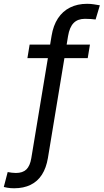

<svg xmlns="http://www.w3.org/2000/svg" viewBox="-102 -776 546 1012"><path d="M372.1 -541 360.4 -469.7H42.5L54.2 -541ZM-27.3 216.3Q-37.6 216.3 -46.4 215.6Q-55.2 214.8 -63.7 213.4Q-72.3 211.9 -82 209.5L-61.5 130.9Q-53.2 132.8 -39.3 134.3Q-25.4 135.7 -18.1 135.7Q17.6 135.7 36.9 117.2Q56.2 98.6 63 57.6L169.9 -587.4Q178.7 -641.6 203.4 -679.2Q228 -716.8 267.1 -736.3Q306.2 -755.9 356.9 -755.9Q375 -755.9 391.4 -753.4Q407.7 -751 424.3 -748L401.9 -673.3Q393.6 -674.8 376.5 -675.8Q359.4 -676.8 345.7 -676.8Q307.6 -676.8 286.1 -654.8Q264.6 -632.8 256.8 -586.4L150.4 57.6Q141.6 109.4 118.9 144.8Q96.2 180.2 59.3 198.2Q22.5 216.3 -27.3 216.3Z"/></svg>

Font: Inter 17pt
Style: Italic
Weight: 400
Italic angle: -9.3988°
Version: Version 4.001;git-66647c0bb